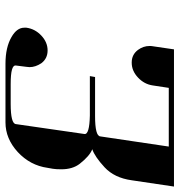

<svg xmlns="http://www.w3.org/2000/svg" viewBox="3 -658 655 701"><g transform="rotate(90 330.5 -307.5)"><path d="M81.1 -68.8V-76.2Q85.4 -107.9 109.9 -130.9Q134.3 -153.8 164.1 -153.8Q193.8 -153.8 210.9 -130.9Q225.1 -109.4 225.1 -87.9Q225.1 -86.4 224.6 -82.8Q224.1 -79.1 224.1 -77.1L219.2 -38.1Q217.8 -28.3 234.4 -23.7Q251 -19 287.1 -19H358.9Q431.6 -19 433.1 -38.1L469.2 -288.1Q472.2 -306.6 401.9 -308.1H257.8L261.2 -327.1H403.8Q476.6 -327.1 478 -346.2L515.1 -596.2H300.8L292 -538.1Q287.6 -506.8 263.2 -483.9Q238.8 -460.9 209 -460.9H208Q179.2 -460.9 162.1 -483.9Q147.9 -503.4 147.9 -525.9Q147.9 -534.2 148.9 -538.1L160.2 -615.2H661.1L638.2 -460.9Q629.4 -397.5 590.8 -361.8Q552.2 -326.2 524.9 -316.9Q549.3 -307.6 578.1 -271Q598.1 -245.1 598.1 -204.1Q598.1 -184.1 596.2 -172.9L592.8 -153.8Q584 -90.3 535.2 -44.9Q486.3 0 426.8 0H212.9Q152.8 0 115.2 -22Q81.1 -41.5 81.1 -68.8ZM213.9 -4.9Z"/></g></svg>

Font: Hjet
Style: Italic
Weight: 400
Designer: T. Christopher White
Version: Version 1.2